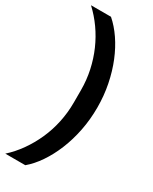

<svg xmlns="http://www.w3.org/2000/svg" viewBox="-239 -814 804 1006"><g transform="rotate(30 163.5 -311.0)"><path d="M287 -312Q287 -239 273.5 -171.5Q260 -104 236 -45.5Q212 13 180 60Q148 107 111 138H-10Q30 102 62.5 56Q95 10 118.5 -42.5Q142 -95 154.5 -153.5Q167 -212 167 -274V-348Q167 -409 154.5 -467Q142 -525 119 -577.5Q96 -630 63.5 -676Q31 -722 -10 -760H111Q149 -727 181 -680Q213 -633 236.5 -575.5Q260 -518 273.5 -451Q287 -384 287 -312Z"/></g></svg>

Font: IBM Plex Sans Thai SmBld
Style: Regular
Weight: 600
Designer: Mike Abbink, Paul van der Laan, Pieter van Rosmalen, Ben Mitchell, Mark Frömberg
Foundry: Bold Monday
Version: Version 1.2